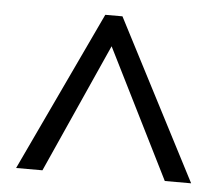

<svg xmlns="http://www.w3.org/2000/svg" viewBox="-40 -763 622 539"><g transform="rotate(5 271.0 -494.0)"><path d="M23.9 -269 235.8 -719.2H284.2L517.1 -269H442.9L261.2 -632.8L98.1 -269Z"/></g></svg>

Font: Shl
Style: Regular
Weight: 400
Foundry: Saber Rastikerdar (saber.rastikerdar@gmail.com)
Version: Version 3.4.0